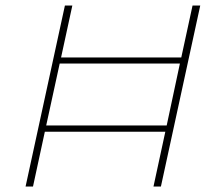

<svg xmlns="http://www.w3.org/2000/svg" viewBox="-20 -678 767 698"><path d="M708 -658 565 0H538L581 -199H143L100 0H73L216 -658H243L202 -469H639L680 -658ZM586 -222 634 -447H197L148 -222Z"/></svg>

Font: Ysabeau Extralight
Style: Italic
Weight: 200
Italic angle: -12°
Designer: Christian Thalmann (Catharsis Fonts)
Version: Version 0.003